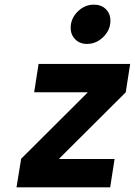

<svg xmlns="http://www.w3.org/2000/svg" viewBox="-20 -806 580 826"><path d="M71 -123 356 -407V-409H127L146 -531H540L521 -409L236 -125L235 -122H473L454 0H51ZM284 -686Q284 -726 314 -756Q344 -786 384 -786Q416 -786 435.5 -766.5Q455 -747 455 -717Q455 -677 424.5 -647Q394 -617 354 -617Q323 -617 303.5 -637Q284 -657 284 -686Z"/></svg>

Font: Be Vietnam ExtraBold
Style: Italic
Weight: 800
Italic angle: -9.778°
Designer: Gabriel Lam
Foundry: TypeRant
Version: Version 3.000